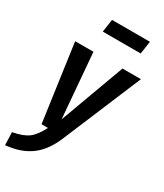

<svg xmlns="http://www.w3.org/2000/svg" viewBox="-251 -839 978 1145"><g transform="rotate(30 238.0 -266.0)"><path d="M269 3Q228 105 160.5 156Q93 207 -13 217L-16 129Q55 116 90.5 89Q126 62 157 0H113L39 -529H165L202 -85L365 -529H492ZM153 -661 166 -749H427L414 -661Z"/></g></svg>

Font: Fira Sans Condensed Medium
Style: Italic
Weight: 500
Width: 3
Italic angle: -8°
Designer: bBox Type GmbH & Carrois Corporate GbR & Edenspiekermann AG
Foundry: bBox Type GmbH & Carrois Corporate GbR & Edenspiekermann AG
Version: Version 4.301